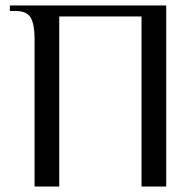

<svg xmlns="http://www.w3.org/2000/svg" viewBox="-20 -680 712 700"><path d="M106 -540Q106 -591 92 -615.5Q78 -640 36 -640H16V-660H586V0H496V-620H196V0H106Z"/></svg>

Font: El Messiri
Style: Regular
Weight: 400
Designer: Mohamed Gaber
Foundry: Kief Type Foundry
Version: Version 2.006